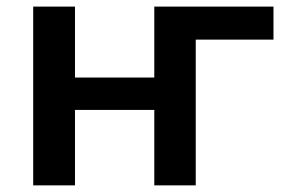

<svg xmlns="http://www.w3.org/2000/svg" viewBox="-20 -559 860 579"><path d="M80.1 0V-539.1H206.1V-325.2H445.3V-539.1H804.7V-439.5H570.3V0H445.3V-227.5H206.1V0Z"/></svg>

Font: Min Sans SemiBold
Style: Regular
Weight: 600
Designer: Jinseong-Kim, NotoSansCJK, Nunito
Foundry: Jinseong-Kim
Version: Version 1.400;Glyphs 3.1.2 (3151)